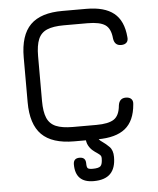

<svg xmlns="http://www.w3.org/2000/svg" viewBox="-59 -717 803 978"><g transform="rotate(-5 343.0 -228.0)"><path d="M299 0Q186.5 0 133.2 -53.2Q80 -106.5 80 -219V-448Q80 -561.5 133 -614.5Q186 -667.5 298 -667H419Q512 -667 560 -628.2Q608 -589.5 615 -506Q617.5 -487.5 608 -477.8Q598.5 -468 580 -468Q546.5 -468 541.5 -505Q537 -556 509 -574.8Q481 -593.5 419 -593.5H298Q243.5 -593.5 212 -580.2Q180.5 -567 167 -535.2Q153.5 -503.5 153.5 -448V-219Q153.5 -164 167 -132.2Q180.5 -100.5 212.2 -87Q244 -73.5 299 -73.5H419Q481 -73.5 509 -92.2Q537 -111 541.5 -162Q546.5 -199 580 -199Q598.5 -199 608 -189.2Q617.5 -179.5 615 -161Q608 -77 560 -38.5Q512 0 419 0ZM380.5 210.5Q287 210.5 287 117Q287 85.5 318.5 85.5Q350 85.5 350 117Q350 136.5 355.5 142Q361 147.5 380.5 147.5Q411.5 147.5 421.2 137.8Q431 128 431 97Q431 89 427.2 83.8Q423.5 78.5 409.5 69Q400.5 63.5 388.2 53.2Q376 43 367 26.5Q358 10 358 -15Q358 -46.5 389.5 -46.5Q421 -46.5 421 -15Q421 -5 425 1Q429 7 444.5 17.5Q458 26.5 476 44.2Q494 62 494 97Q494 154 466 182.2Q438 210.5 380.5 210.5Z"/></g></svg>

Font: Jura Light SemiBold
Style: Regular
Weight: 600
Version: Version 5.106